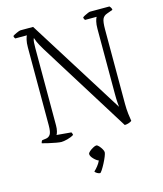

<svg xmlns="http://www.w3.org/2000/svg" viewBox="-135 -809 978 1149"><g transform="rotate(-15 353.5 -234.5)"><path d="M166 0Q156 0 133.5 -4Q111 -8 87.5 -13.5Q64 -19 50 -23Q50 -28 52.5 -33Q55 -38 57 -40L80 -43Q98 -45 108 -59.5Q118 -74 118 -116V-599Q118 -626 122.5 -645Q127 -664 131 -670H59Q57 -673 55 -676Q53 -679 52 -687Q58 -692 76.5 -700.5Q95 -709 102 -709H180L553 -114Q552 -124 550.5 -143Q549 -162 549 -196V-598Q549 -625 553.5 -643.5Q558 -662 563 -669H491Q489 -672 487 -675.5Q485 -679 484 -686Q488 -690 498.5 -695.5Q509 -701 519 -705Q529 -709 533 -709H653Q656 -705 660 -700Q664 -695 665 -685L629 -672Q608 -665 600 -647.5Q592 -630 592 -583V-121Q592 -90 595.5 -59.5Q599 -29 602 -14Q593 -7 580.5 -3.5Q568 0 558 0L207 -563Q184 -601 177 -618Q170 -635 168 -642H166Q162 -632 161 -616.5Q160 -601 160 -582V-104Q160 -84 156 -68.5Q152 -53 148 -48L238 -40Q240 -37 241.5 -33Q243 -29 244 -23Q227 -12 203.5 -6Q180 0 166 0ZM341 240Q334 240 324 234.5Q314 229 310 222Q321 212 333.5 196.5Q346 181 353 165Q338 159 322.5 142.5Q307 126 307 113Q307 106 317.5 97Q328 88 341 81Q354 74 361 74Q368 74 377 84Q386 94 393 106Q400 118 400 126Q400 134 392.5 152.5Q385 171 374.5 191Q364 211 354.5 225.5Q345 240 341 240Z"/></g></svg>

Font: Texturina 72pt Thin
Style: Regular
Weight: 100
Designer: Guillermo Torres Carreño
Foundry: Omnibus-Type
Version: Version 1.002; ttfautohint (v1.8.3)